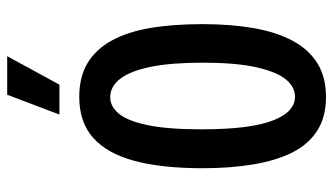

<svg xmlns="http://www.w3.org/2000/svg" viewBox="-216 -696 925 533"><g transform="rotate(-90 246.5 -429.5)"><path d="M244 13Q188 13 150 -11.5Q112 -36 89.5 -81Q67 -126 56.5 -189.5Q46 -253 46 -329Q46 -443 66.5 -519Q87 -595 130.5 -633.5Q174 -672 244 -672Q299 -672 337 -649.5Q375 -627 399.5 -583.5Q424 -540 435 -476.5Q446 -413 446 -330Q446 -251 435 -188Q424 -125 400 -80Q376 -35 337.5 -11Q299 13 244 13ZM244 -73Q272 -73 293 -99Q314 -125 326.5 -181.5Q339 -238 339 -329Q339 -417 327.5 -473.5Q316 -530 294.5 -558Q273 -586 243 -586Q217 -586 197 -561.5Q177 -537 165.5 -481.5Q154 -426 154 -334Q154 -262 160.5 -212.5Q167 -163 179.5 -132Q192 -101 208.5 -87Q225 -73 244 -73ZM278 -727H195L250 -872H357Z"/></g></svg>

Font: Bricolage Grotesque 24pt Condensed Medium
Style: Regular
Weight: 500
Width: 3
Designer: Mathieu Triay
Foundry: Atelier Triay
Version: Version 1.001;gftools[0.9.33.dev8+g029e19f]